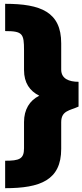

<svg xmlns="http://www.w3.org/2000/svg" viewBox="-20 -819 432 1007"><path d="M106 -555V-452C106 -384 136 -342 186 -317C135 -292 106 -244 106 -179V-41C106 15 81 24 7 24V168C191 168 301 126 301 -38V-178C301 -239 346 -239 392 -260V-390C342 -390 301 -406 301 -454V-592C301 -756 194 -799 7 -799V-656C99 -656 106 -642 106 -555Z"/></svg>

Font: Repo ExtraBlack
Style: Regular
Weight: 400
Designer: Stefan Peev
Foundry: Context Ltd
Version: Version 001.502